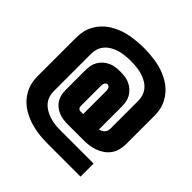

<svg xmlns="http://www.w3.org/2000/svg" viewBox="-223 -963 1246 1246"><g transform="rotate(45 400.0 -340.0)"><path d="M699 101H400Q375 101 349.5 99.5Q324 98 299 94Q274 90 249.5 83.5Q225 77 201.5 67Q178 57 156 44Q134 31 115.5 13.5Q97 -4 82.5 -24.5Q68 -45 58 -68.5Q48 -92 44.5 -117.5Q41 -143 41 -168V-512Q41 -537 44.5 -562.5Q48 -588 58 -611.5Q68 -635 82.5 -655.5Q97 -676 115.5 -693.5Q134 -711 156 -724Q178 -737 201.5 -747Q225 -757 249.5 -763.5Q274 -770 299 -773.5Q324 -777 349.5 -779Q375 -781 400 -781Q425 -781 450.5 -779Q476 -777 501 -773.5Q526 -770 550.5 -763.5Q575 -757 598.5 -747Q622 -737 644 -724Q666 -711 684.5 -693.5Q703 -676 717.5 -655.5Q732 -635 742 -611.5Q752 -588 755.5 -562.5Q759 -537 759 -512V-257Q759 -231 752.5 -205Q746 -179 731 -157.5Q716 -136 694 -120.5Q672 -105 647.5 -96Q623 -87 596.5 -83.5Q570 -80 544 -80H400Q379 -80 358 -83Q337 -86 317.5 -94Q298 -102 281 -115.5Q264 -129 253 -147Q242 -165 237.5 -185.5Q233 -206 233 -228V-409Q233 -431 237 -452.5Q241 -474 252 -492.5Q263 -511 279.5 -525.5Q296 -540 315.5 -549Q335 -558 356.5 -561Q378 -564 400 -564Q422 -564 443.5 -561Q465 -558 484.5 -549Q504 -540 520.5 -525.5Q537 -511 548 -492.5Q559 -474 563 -452.5Q567 -431 567 -409V-200Q577 -202 586.5 -207Q596 -212 603 -219.5Q610 -227 613 -237Q616 -247 616 -257V-512Q616 -530 611.5 -548.5Q607 -567 597.5 -582.5Q588 -598 574 -610.5Q560 -623 543.5 -631.5Q527 -640 509.5 -646Q492 -652 473.5 -655Q455 -658 436.5 -659.5Q418 -661 400 -661Q382 -661 363.5 -659.5Q345 -658 326.5 -655Q308 -652 290.5 -646Q273 -640 256.5 -631.5Q240 -623 226 -610.5Q212 -598 202.5 -582.5Q193 -567 188.5 -548.5Q184 -530 184 -512V-168Q184 -150 188.5 -131.5Q193 -113 202.5 -97.5Q212 -82 226.5 -69.5Q241 -57 257 -48.5Q273 -40 290.5 -34Q308 -28 326.5 -24.5Q345 -21 363.5 -20Q382 -19 400 -19H699ZM400 -198H424V-409Q424 -415 423 -421.5Q422 -428 419.5 -433.5Q417 -439 411.5 -443Q406 -447 400 -447Q394 -447 388.5 -443Q383 -439 380.5 -433.5Q378 -428 377 -421.5Q376 -415 376 -409V-228Q376 -222 377 -216.5Q378 -211 381 -207Q384 -203 389.5 -200.5Q395 -198 400 -198Z"/></g></svg>

Font: Iosevka Aile Heavy
Style: Regular
Weight: 900
Designer: Belleve Invis
Foundry: Belleve Invis
Version: Version 31.1.0; ttfautohint (v1.8.4)